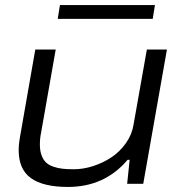

<svg xmlns="http://www.w3.org/2000/svg" viewBox="-20 -720 707 752"><path d="M206.1 -646 214.8 -700.2H586.9L578.1 -646ZM246.1 12.2Q149.4 12.2 101.3 -22.2Q53.2 -56.6 53.2 -131.8Q53.2 -156.2 59.1 -188L118.2 -525.9H198.2L141.1 -201.2Q136.2 -178.7 136.2 -153.8Q136.2 -129.4 142.8 -111.6Q149.4 -93.8 160.4 -83.5Q171.4 -73.2 189.2 -67.1Q207 -61 225.3 -59.1Q243.7 -57.1 269 -57.1Q306.6 -57.1 345 -69.6Q383.3 -82 416.3 -103.8Q449.2 -125.5 472.9 -158.9Q496.6 -192.4 502.9 -231L555.2 -525.9H633.8L541 0H478L487.8 -94.2H480Q390.1 12.2 246.1 12.2Z"/></svg>

Font: Archivo Expanded Light
Style: Italic
Weight: 300
Width: 7
Italic angle: -10°
Designer: Hector Gatti
Foundry: Omnibus-Type
Version: Version 2.001